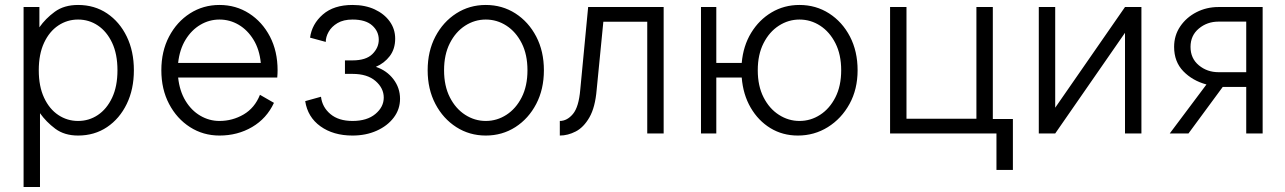

<svg xmlns="http://www.w3.org/2000/svg" viewBox="-20 -536 5159 771"><path d="M140.6 -81.5V214.8H74.7V-507.8H138.2V-426.3Q162.6 -461.4 200 -488.8Q237.3 -516.1 293.5 -516.1Q359.4 -516.1 409.9 -482.2Q460.4 -448.2 489 -389.2Q517.6 -330.1 517.6 -253.9Q517.6 -177.7 489 -118.7Q460.4 -59.6 409.9 -25.6Q359.4 8.3 293.5 8.3Q238.8 8.3 202.1 -19Q165.5 -46.4 140.6 -81.5ZM135.7 -253.9Q135.7 -189 157 -143.6Q178.2 -98.1 214.1 -74.2Q250 -50.3 293.5 -50.3Q337.4 -50.3 373 -74.2Q408.7 -98.1 430.2 -143.6Q451.7 -189 451.7 -253.9Q451.7 -318.8 430.2 -364.3Q408.7 -409.7 373 -433.6Q337.4 -457.5 293.5 -457.5Q250 -457.5 214.1 -433.6Q178.2 -409.7 157 -364.3Q135.7 -318.8 135.7 -253.9Z M1023.9 -155.3 1080.1 -123Q1050.8 -60.1 992.4 -25.9Q934.1 8.3 861.3 8.3Q795.9 8.3 742.9 -25.6Q689.9 -59.6 658.9 -118.7Q627.9 -177.7 627.9 -253.9Q627.9 -330.1 658.9 -389.2Q689.9 -448.2 742.9 -482.2Q795.9 -516.1 861.3 -516.1Q927.2 -516.1 980.2 -482.2Q1033.2 -448.2 1064 -389.2Q1094.7 -330.1 1094.7 -253.9Q1094.7 -240.7 1093.3 -224.6H695.3Q701.2 -170.4 724.9 -131.3Q748.5 -92.3 784.4 -71.3Q820.3 -50.3 861.3 -50.3Q913.6 -50.3 958.3 -76.4Q1002.9 -102.5 1023.9 -155.3ZM861.3 -457.5Q820.3 -457.5 784.7 -436.5Q749 -415.5 725.1 -376.5Q701.2 -337.4 695.3 -283.2H1027.3Q1022 -337.4 998 -376.5Q974.1 -415.5 938.5 -436.5Q902.8 -457.5 861.3 -457.5Z M1395.5 -293.5Q1449.7 -293.5 1475.3 -318.8Q1501 -344.2 1501 -376.5Q1501 -410.2 1474.6 -433.8Q1448.2 -457.5 1395.5 -457.5Q1359.4 -457.5 1335.4 -443.4Q1311.5 -429.2 1299.8 -408.4Q1288.1 -387.7 1288.1 -367.7L1225.1 -384.8Q1232.4 -439.5 1276.4 -477.8Q1320.3 -516.1 1395.5 -516.1Q1446.3 -516.1 1484.6 -498.3Q1522.9 -480.5 1544.9 -450Q1566.9 -419.4 1566.9 -380.9Q1566.9 -339.4 1545.2 -310.8Q1523.4 -282.2 1489.3 -267.6Q1533.2 -252.9 1559.8 -218Q1586.4 -183.1 1586.4 -139.2Q1586.4 -97.2 1561 -63.7Q1535.6 -30.3 1492.4 -11Q1449.2 8.3 1395.5 8.3Q1318.4 8.3 1266.8 -28.8Q1215.3 -65.9 1205.6 -129.9L1269 -147.5Q1273.9 -105.5 1306.9 -77.9Q1339.8 -50.3 1395.5 -50.3Q1454.1 -50.3 1487.5 -78.4Q1521 -106.4 1521 -144Q1521 -182.1 1488 -210.7Q1455.1 -239.3 1395.5 -239.3H1365.2V-293.5Z M1697.3 -253.9Q1697.3 -330.1 1728.3 -389.2Q1759.3 -448.2 1812.3 -482.2Q1865.2 -516.1 1930.7 -516.1Q1996.6 -516.1 2049.6 -482.2Q2102.5 -448.2 2133.3 -389.2Q2164.1 -330.1 2164.1 -253.9Q2164.1 -177.7 2133.3 -118.7Q2102.5 -59.6 2049.6 -25.6Q1996.6 8.3 1930.7 8.3Q1865.2 8.3 1812.3 -25.6Q1759.3 -59.6 1728.3 -118.7Q1697.3 -177.7 1697.3 -253.9ZM1763.2 -253.9Q1763.2 -190.9 1786.4 -145.3Q1809.6 -99.6 1847.9 -75Q1886.2 -50.3 1930.7 -50.3Q1975.6 -50.3 2013.7 -75Q2051.8 -99.6 2075 -145.3Q2098.1 -190.9 2098.1 -253.9Q2098.1 -316.9 2075 -362.5Q2051.8 -408.2 2013.7 -432.9Q1975.6 -457.5 1930.7 -457.5Q1886.2 -457.5 1847.9 -432.9Q1809.6 -408.2 1786.4 -362.5Q1763.2 -316.9 1763.2 -253.9Z M2645 -507.8V0H2579.1V-448.7H2402.8L2376 -175.8Q2370.1 -105 2346.9 -64.7Q2323.7 -24.4 2292 -8.1Q2260.3 8.3 2228 8.3V-50.3Q2257.3 -50.3 2280.8 -78.4Q2304.2 -106.4 2310.1 -175.8L2341.8 -507.8Z M2856.4 -283.2H2958.5Q2964.4 -351.6 2996.3 -404.1Q3028.3 -456.5 3078.6 -486.3Q3128.9 -516.1 3190.4 -516.1Q3256.3 -516.1 3309.3 -482.2Q3362.3 -448.2 3393.1 -389.2Q3423.8 -330.1 3423.8 -253.9Q3423.8 -177.7 3391.4 -118.7Q3358.9 -59.6 3304.4 -25.6Q3250 8.3 3184.1 8.3Q3122.6 8.3 3073.7 -21.5Q3024.9 -51.3 2994.4 -103.8Q2963.9 -156.2 2958.5 -224.6H2856.4V0H2794.9V-507.8H2856.4ZM3022.9 -253.9Q3022.9 -190.9 3046.1 -145.3Q3069.3 -99.6 3107.7 -75Q3146 -50.3 3190.4 -50.3Q3235.4 -50.3 3273.4 -75Q3311.5 -99.6 3334.7 -145.3Q3357.9 -190.9 3357.9 -253.9Q3357.9 -316.9 3334.7 -362.5Q3311.5 -408.2 3273.4 -432.9Q3235.4 -457.5 3190.4 -457.5Q3146 -457.5 3107.7 -432.9Q3069.3 -408.2 3046.1 -362.5Q3022.9 -316.9 3022.9 -253.9Z M3554.2 0V-507.8H3620.1V-59.1H3900.9V-507.8H3966.8V-58.1H4047.4V146.5H3981.4V0Z M4497.6 -507.8H4563.5V0H4497.6V-404.3L4217.3 0H4151.4V-507.8H4217.3V-103.5Z M5050.3 0H4984.4V-187H4890.1L4752.4 0H4677.2L4824.7 -196.8Q4768.6 -211.9 4731.7 -250Q4694.8 -288.1 4694.8 -347.7Q4694.8 -394 4719.5 -430.2Q4744.1 -466.3 4784.7 -487.1Q4825.2 -507.8 4873 -507.8H5050.3ZM4984.4 -449.2H4873Q4827.6 -449.2 4794.2 -421.4Q4760.7 -393.6 4760.7 -347.7Q4760.7 -301.3 4794.2 -273.7Q4827.6 -246.1 4873 -246.1H4984.4Z"/></svg>

Font: Giphurs Light
Style: Regular
Weight: 300
Version: Version 0.920; ttfautohint (v1.8.4.7-5d5b)